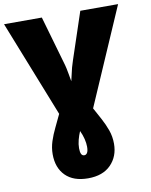

<svg xmlns="http://www.w3.org/2000/svg" viewBox="-101 -788 866 1101"><g transform="rotate(-10 332.0 -237.0)"><path d="M322 240Q237 240 191 194Q145 148 145 69Q145 31 157 -6Q169 -43 187 -79.5Q205 -116 222 -153L0 -714H220L298 -443Q305 -420 309 -401.5Q313 -383 316 -365Q319 -347 323 -325Q329 -348 332.5 -366Q336 -384 341 -402Q346 -420 353 -441L444 -714H664L419 -150Q437 -117 456 -82Q475 -47 488.5 -9.5Q502 28 502 70Q502 144 455 192Q408 240 322 240ZM323 106Q334 106 340.5 95Q347 84 347 60Q347 40 341 15Q335 -10 323 -35Q313 -12 306.5 13Q300 38 300 61Q300 83 305.5 94.5Q311 106 323 106Z"/></g></svg>

Font: Noto Sans Display Black
Style: Regular
Weight: 900
Designer: Monotype Design Team
Foundry: Monotype Imaging Inc.
Version: Version 2.003